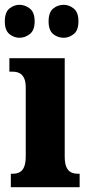

<svg xmlns="http://www.w3.org/2000/svg" viewBox="-35 -778 368 798"><path d="M10 0V-56H19Q35 -56 47 -62.5Q59 -69 65.5 -85Q72 -101 72 -129V-413Q72 -439 65 -453.5Q58 -468 46 -474Q34 -480 19 -480H4V-536H234V-127Q234 -99 241 -83.5Q248 -68 260 -62Q272 -56 287 -56H296V0ZM230 -621Q205 -621 186 -636.5Q167 -652 167 -689Q167 -727 186 -742.5Q205 -758 230 -758Q252 -758 271.5 -742.5Q291 -727 291 -689Q291 -652 271.5 -636.5Q252 -621 230 -621ZM46 -621Q23 -621 4 -636.5Q-15 -652 -15 -689Q-15 -727 4 -742.5Q23 -758 46 -758Q69 -758 89 -742.5Q109 -727 109 -689Q109 -652 89 -636.5Q69 -621 46 -621Z"/></svg>

Font: Noto Serif Khmer ExtraCondensed Black
Style: Regular
Weight: 900
Width: 2
Designer: Danh Hong and the Monotype Design Team
Foundry: Monotype Imaging Inc.
Version: Version 2.004